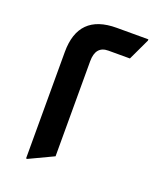

<svg xmlns="http://www.w3.org/2000/svg" viewBox="-110 -606 573 695"><g transform="rotate(20 176.0 -258.5)"><path d="M73.2 19.5V-390.6Q73.2 -537.1 219.7 -537.1H341.8V-532.2L302.7 -449.2H219.7Q170.9 -449.2 170.9 -390.6V-24.4L78.1 19.5Z"/></g></svg>

Font: Nova Square
Style: Book
Weight: 400
Version: Version 2.000